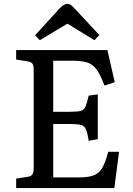

<svg xmlns="http://www.w3.org/2000/svg" viewBox="-20 -954 677 974"><path d="M62 0V-48L120 -57Q139 -60 145 -70Q151 -80 151 -108V-596Q151 -622 144.5 -631Q138 -640 118 -643L62 -652V-700H525L562 -537L510 -520Q490 -573 471 -600Q452 -627 424 -636.5Q396 -646 347 -646H250V-387H337Q373 -387 389.5 -391.5Q406 -396 413.5 -413Q421 -430 430 -469L476 -475V-248L430 -240Q424 -279 416.5 -297Q409 -315 391 -320Q373 -325 337 -325H250V-54H379Q427 -54 454.5 -64Q482 -74 498.5 -102Q515 -130 529 -184H584L560 0ZM182 -750 158 -775 283 -912Q292 -922 302 -928Q312 -934 322 -934Q333 -934 341 -927.5Q349 -921 363 -906L484 -776L459 -750L322 -834Z"/></svg>

Font: Literata 12pt
Style: Regular
Weight: 400
Designer: Latin by Veronika Burian and Jose Scaglione. Greek by Irene Vlachou. Cyrillic by Vera Evstafieva.
Foundry: TypeTogether
Version: Version 3.002